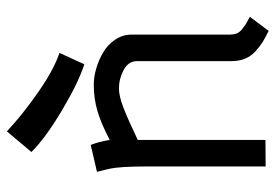

<svg xmlns="http://www.w3.org/2000/svg" viewBox="-142 -650 801 558"><g transform="rotate(-90 259.0 -370.5)"><path d="M384.8 -598.6 351.6 -526.4Q297.4 -543.9 216.8 -592Q136.2 -640.1 96.7 -680.2L156.7 -751.5Q204.6 -706.5 270.5 -660.6Q336.4 -614.7 384.8 -598.6ZM131.8 -452.6Q179.2 -477.5 215.8 -488.3Q252.4 -499 292 -499Q314.9 -499 339.8 -491.7Q364.7 -484.4 387 -471.2Q409.2 -458 423.6 -436.3Q438 -414.6 438 -388.7V-103Q438 -92.3 441.2 -84Q444.3 -75.7 452.6 -68.8Q460.9 -62 466.1 -58.6Q471.2 -55.2 484.4 -48.3Q485.8 -47.4 486.3 -47.1Q486.8 -46.9 487.8 -46.4Q488.8 -45.9 489.7 -45.4L448.7 9.3Q428.7 -0.5 416.3 -8.3Q403.8 -16.1 389.4 -29.1Q375 -42 367.9 -59.6Q360.8 -77.1 360.8 -99.6V-373.5Q360.8 -398.4 335.2 -412.1Q309.6 -425.8 281.2 -425.8Q259.3 -425.8 225.6 -412.8Q191.9 -399.9 131.8 -371.1V0L54.7 0.5V-344.2Q54.7 -386.7 53 -411.9Q51.3 -437 48.8 -449.2Q46.4 -461.4 39.1 -489.7L117.2 -507.8Q126.5 -485.4 131.8 -452.6Z"/></g></svg>

Font: Fantasque Sans Mono
Style: Regular
Weight: 400
Monospace: yes
Designer: Jany Belluz
Version: Version 1.8.0 ; ttfautohint (v1.8.2)